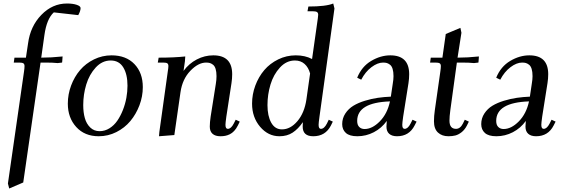

<svg xmlns="http://www.w3.org/2000/svg" viewBox="-20 -766 3190 1089"><path d="M24.9 274.9 116.2 -359.9Q119.1 -379.4 119.1 -391.1Q119.1 -402.8 112.3 -407Q105.5 -411.1 87.9 -411.1H58.1L62 -439H127L139.2 -520Q151.9 -616.7 214.4 -681.4Q276.9 -746.1 359.9 -746.1Q392.6 -746.1 414.8 -738.8Q437 -731.4 437 -720.2Q437 -703.6 423.8 -680.2L285.2 -695.8Q244.6 -658.7 231.9 -566.9L213.9 -439Q270 -439 335 -445.8L333 -418L332 -411.1L307.1 -408.2Q280.3 -411.1 237.8 -411.1H210L111.8 269L32.2 303.2Z M364.7 -178.2Q364.7 -231 383.3 -280.8Q401.9 -330.6 434.1 -368.4Q466.3 -406.2 513.2 -429.2Q560.1 -452.1 612.8 -452.1Q694.8 -452.1 742.4 -402.6Q790 -353 790 -272Q790 -219.2 771 -168.9Q752 -118.7 719.5 -79.6Q687 -40.5 639.9 -16.8Q592.8 6.8 540 6.8Q460 6.8 412.4 -45.7Q364.7 -98.1 364.7 -178.2ZM452.1 -169.9Q452.1 -128.4 461.2 -96.2Q470.2 -64 491.7 -43Q513.2 -22 544.9 -22Q574.7 -22 600.8 -38.3Q627 -54.7 645.3 -81.3Q663.6 -107.9 677 -141.8Q690.4 -175.8 696.8 -211.2Q703.1 -246.6 703.1 -279.8Q703.1 -344.7 679.2 -383.8Q655.3 -422.9 607.9 -422.9Q559.6 -422.9 522.9 -383.1Q486.3 -343.3 469.2 -286.6Q452.1 -230 452.1 -169.9Z M875 -411.1 879.9 -439Q967.3 -439 1030.8 -445.8L1028.8 -418L1021 -363.8Q1051.8 -405.8 1096.4 -429Q1141.1 -452.1 1189.9 -452.1Q1296.9 -452.1 1296.9 -345.2Q1296.9 -320.3 1293 -294.9L1263.7 -104Q1258.8 -68.8 1258.8 -58.1Q1258.8 -35.2 1272 -35.2Q1290.5 -35.2 1305.7 -64.9L1316.9 -86.9L1339.8 -76.2L1329.1 -54.2Q1319.8 -35.6 1308.1 -23.2Q1296.4 -10.7 1283.2 -4.4Q1270 2 1257.3 4.4Q1244.6 6.8 1230 6.8Q1201.2 6.8 1185.5 -7.1Q1169.9 -21 1169.9 -47.9Q1169.9 -71.8 1174.8 -105L1204.1 -290Q1208 -313 1208 -334Q1208 -358.9 1202.9 -375.2Q1197.8 -391.6 1188.2 -398.9Q1178.7 -406.2 1169.9 -408.7Q1161.1 -411.1 1148.9 -411.1Q1104.5 -411.1 1059.6 -364.3Q1014.6 -317.4 1003.9 -244.1L968.8 0L881.8 6.8L883.8 -17.1L932.1 -363.8Q935.1 -380.9 935.1 -391.1Q935.1 -402.8 928.7 -407Q922.4 -411.1 904.8 -411.1Z M1409.7 -178.2Q1409.7 -231 1428.2 -280.8Q1446.8 -330.6 1479 -368.4Q1511.2 -406.2 1558.1 -429.2Q1605 -452.1 1657.7 -452.1Q1710.4 -452.1 1750 -431.2L1782.7 -662.1Q1784.7 -675.8 1784.7 -682.1Q1784.7 -693.4 1777.8 -697.8Q1771 -702.1 1753.9 -702.1H1724.1L1729 -729Q1829.1 -729 1870.1 -746.1L1877 -717.8L1792 -104Q1787.1 -68.8 1787.1 -58.1Q1787.1 -35.2 1799.8 -35.2Q1818.8 -35.2 1834 -64.9L1844.7 -86.9L1867.7 -76.2L1856.9 -54.2Q1825.7 6.8 1756.8 6.8Q1696.8 6.8 1696.8 -47.9Q1696.8 -64.5 1697.8 -73.2Q1671.4 -34.7 1639.9 -13.9Q1608.4 6.8 1564.9 6.8Q1501 6.8 1455.3 -46.9Q1409.7 -100.6 1409.7 -178.2ZM1497.1 -169.9Q1497.1 -108.4 1518.3 -70.3Q1539.6 -32.2 1579.1 -32.2Q1627.4 -32.2 1667 -78.9Q1706.5 -125.5 1717.8 -201.2L1738.8 -349.1Q1729.5 -383.8 1707.5 -403.3Q1685.5 -422.9 1652.8 -422.9Q1604.5 -422.9 1567.9 -383.1Q1531.2 -343.3 1514.2 -286.6Q1497.1 -230 1497.1 -169.9Z M1920.9 -62Q1920.9 -95.2 1938.7 -122.3Q1956.5 -149.4 1984.4 -166.3Q2012.2 -183.1 2049.8 -194.6Q2087.4 -206.1 2123.3 -211.2Q2159.2 -216.3 2196.8 -217.8L2207.5 -290Q2211.9 -315.4 2211.9 -334Q2211.9 -358.9 2206.8 -375.2Q2201.7 -391.6 2192.1 -398.9Q2182.6 -406.2 2173.8 -408.7Q2165 -411.1 2152.8 -411.1Q2121.6 -411.1 2086.9 -385Q2052.2 -358.9 2028.8 -314L2005.9 -325.2Q2031.7 -388.7 2085.2 -420.4Q2138.7 -452.1 2193.8 -452.1Q2300.8 -452.1 2300.8 -345.2Q2300.8 -320.3 2296.9 -294.9L2266.6 -104Q2261.7 -68.8 2261.7 -58.1Q2261.7 -35.2 2274.9 -35.2Q2293.5 -35.2 2308.6 -64.9L2319.8 -86.9L2342.8 -76.2L2331.5 -54.2Q2300.3 6.8 2231.9 6.8Q2203.1 6.8 2187.5 -7.1Q2171.9 -21 2171.9 -47.9Q2171.9 -60.5 2173.8 -80.1Q2144.5 -39.1 2100.3 -16.1Q2056.2 6.8 2006.8 6.8Q1962.4 6.8 1941.7 -12Q1920.9 -30.8 1920.9 -62ZM2005.9 -80.1Q2005.9 -57.1 2017.6 -45.7Q2029.3 -34.2 2047.9 -34.2Q2091.3 -34.2 2134 -77.4Q2176.8 -120.6 2191.9 -190.9Q2005.9 -184.6 2005.9 -80.1Z M2419.4 -411.1 2423.3 -439H2489.3L2508.3 -573.2L2591.3 -607.9L2597.2 -580.1L2575.2 -439Q2631.3 -439 2696.3 -445.8L2694.3 -418L2693.4 -411.1L2668.5 -408.2Q2641.6 -411.1 2599.1 -411.1H2571.3L2534.2 -141.1Q2529.3 -104.5 2529.3 -82Q2529.3 -35.2 2566.4 -35.2Q2590.3 -35.2 2605.5 -64.9L2616.2 -86.9L2639.2 -76.2L2628.4 -54.2Q2616.2 -30.3 2598.1 -16.1Q2580.1 -2 2562.7 2.4Q2545.4 6.8 2523.4 6.8Q2486.8 6.8 2464.1 -14.2Q2441.4 -35.2 2441.4 -78.1Q2441.4 -107.9 2446.3 -141.1L2477.5 -359.9Q2480.5 -379.4 2480.5 -391.1Q2480.5 -402.8 2473.6 -407Q2466.8 -411.1 2449.2 -411.1Z M2709.5 -62Q2709.5 -95.2 2727.3 -122.3Q2745.1 -149.4 2772.9 -166.3Q2800.8 -183.1 2838.4 -194.6Q2876 -206.1 2911.9 -211.2Q2947.8 -216.3 2985.4 -217.8L2996.1 -290Q3000.5 -315.4 3000.5 -334Q3000.5 -358.9 2995.4 -375.2Q2990.2 -391.6 2980.7 -398.9Q2971.2 -406.2 2962.4 -408.7Q2953.6 -411.1 2941.4 -411.1Q2910.2 -411.1 2875.5 -385Q2840.8 -358.9 2817.4 -314L2794.4 -325.2Q2820.3 -388.7 2873.8 -420.4Q2927.2 -452.1 2982.4 -452.1Q3089.4 -452.1 3089.4 -345.2Q3089.4 -320.3 3085.4 -294.9L3055.2 -104Q3050.3 -68.8 3050.3 -58.1Q3050.3 -35.2 3063.5 -35.2Q3082 -35.2 3097.2 -64.9L3108.4 -86.9L3131.3 -76.2L3120.1 -54.2Q3088.9 6.8 3020.5 6.8Q2991.7 6.8 2976.1 -7.1Q2960.4 -21 2960.4 -47.9Q2960.4 -60.5 2962.4 -80.1Q2933.1 -39.1 2888.9 -16.1Q2844.7 6.8 2795.4 6.8Q2751 6.8 2730.2 -12Q2709.5 -30.8 2709.5 -62ZM2794.4 -80.1Q2794.4 -57.1 2806.2 -45.7Q2817.9 -34.2 2836.4 -34.2Q2879.9 -34.2 2922.6 -77.4Q2965.3 -120.6 2980.5 -190.9Q2794.4 -184.6 2794.4 -80.1Z"/></svg>

Font: Dihjauti S
Style: Bold Italic
Weight: 700
Italic angle: -9°
Designer: T. Christopher White
Version: Version 3.0.0